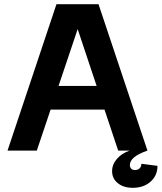

<svg xmlns="http://www.w3.org/2000/svg" viewBox="-20 -720 773 918"><path d="M250 -700H451L685 0H545L319 -678H384L156 0H16ZM164 -309H537V-196H164ZM516 98.3Q516 66 539 39.6Q561.9 13.2 600 0H685Q642 15 621.5 32.1Q601 49.2 601 69Q601 80 607.4 86.5Q613.9 93 625 93Q639.4 93 647.7 84.7Q656 76.3 656 63L733 73Q733 119 700 148.5Q666.9 178 615 178Q571 178 543.5 156Q516 134 516 98.3Z"/></svg>

Font: Uncut Sans Variable
Style: Regular
Weight: 400
Designer: Kasper Nordkvist
Foundry: UNCUT.wtf
Version: Version 1.303;Glyphs 3.1.2 (3151)